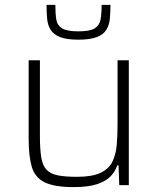

<svg xmlns="http://www.w3.org/2000/svg" viewBox="-20 -756 643 784"><path d="M281 8Q201 8 161.5 -12Q122 -32 109.5 -75.5Q97 -119 97 -190V-510H143V-201Q143 -146 148.5 -113Q154 -80 170 -63Q186 -46 216 -40Q246 -34 294 -34Q356 -34 390 -50Q424 -66 438.5 -95Q453 -124 456.5 -162.5Q460 -201 460 -246V-510H506V0H467L464 -81H459Q451 -57 432.5 -37Q414 -17 378 -4.5Q342 8 281 8ZM300 -594Q252 -594 225.5 -604.5Q199 -615 187 -634Q175 -653 172.5 -679Q170 -705 170 -736H206Q206 -700 210 -676Q214 -652 234 -640Q254 -628 300 -628Q347 -628 366.5 -640Q386 -652 390.5 -676Q395 -700 395 -736H431Q431 -705 428.5 -679Q426 -653 414 -634Q402 -615 375 -604.5Q348 -594 300 -594Z"/></svg>

Font: Saira ExtraLight
Style: Regular
Weight: 200
Designer: Hector Gatti with collaboration of the Omnibus-Type team
Foundry: Omnibus-Type
Version: Version 1.100; ttfautohint (v1.8.3)